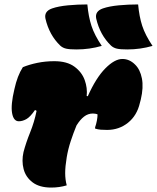

<svg xmlns="http://www.w3.org/2000/svg" viewBox="-20 -836 708 866"><path d="M374 -816Q379 -761 392.5 -719.5Q406 -678 439 -629Q384 -613 325 -613Q294 -613 278.5 -616.5Q263 -620 252 -630Q202 -678 185 -752Q178 -785 215 -798Q244 -808 287 -812Q330 -816 374 -816ZM603 -816Q608 -761 621.5 -719.5Q635 -678 668 -629Q613 -613 554 -613Q523 -613 507.5 -616.5Q492 -620 481 -630Q431 -678 414 -752Q407 -785 444 -798Q473 -808 516 -812Q559 -816 603 -816ZM83 -533Q112 -545 148.5 -552.5Q185 -560 225 -560Q282 -560 315.5 -535.5Q349 -511 362 -475Q375 -439 371 -403L376 -402Q413 -485 455 -527.5Q497 -570 532 -570Q564 -570 589 -545Q612 -523 620 -482.5Q628 -442 615 -387L611 -372Q598 -315 557.5 -282.5Q517 -250 463 -250Q447 -250 434.5 -251Q422 -252 409 -256V-262Q414 -276 417 -292Q420 -308 420 -320Q416 -322 410 -323Q404 -324 399 -324Q377 -324 359 -310Q341 -296 325 -270Q311 -236 299 -199.5Q287 -163 281 -127Q274 -85 274 -55.5Q274 -26 281 0Q248 10 211 10Q158 10 127 -13.5Q96 -37 86.5 -73.5Q77 -110 86 -150Q97 -192 116 -239Q135 -286 145 -336L138 -340Q116 -308 98.5 -298.5Q81 -289 65 -289Q41 -289 34.5 -326Q28 -363 45 -434Q58 -494 83 -533Z"/></svg>

Font: Recursive Mn Csl St XBk
Style: Italic
Weight: 1000
Italic angle: -15°
Monospace: yes
Version: Version 1.079;hotconv 1.0.112;makeotfexe 2.5.65598; ttfautoh